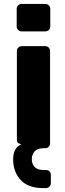

<svg xmlns="http://www.w3.org/2000/svg" viewBox="-20 -755 333 978"><path d="M91 -595Q80 -595 72.5 -602Q65 -609 65 -620V-710Q65 -721 72.5 -728Q80 -735 91 -735H210Q221 -735 228.5 -728Q236 -721 236 -710V-620Q236 -609 228.5 -602Q221 -595 210 -595ZM198 203Q123 203 85 161.5Q47 120 47 56Q47 -1 88 -20L83 -22Q76 -23 71 -28Q66 -33 66 -41V-495Q66 -506 73.5 -513Q81 -520 92 -520H210Q221 -520 228 -513Q235 -506 235 -495V-25Q235 -14 228 -7Q221 0 210 0H202Q171 0 156.5 16Q142 32 142 56Q142 80 156.5 95.5Q171 111 202 111H214Q225 111 232 118Q239 125 239 136V177Q239 188 232 195.5Q225 203 214 203Z"/></svg>

Font: Fz Rubik
Style: Bold
Weight: 700
Designer: Hubert and Fischer
Foundry: Hubert and Fischer
Version: Vit hóa bi FontZin.com